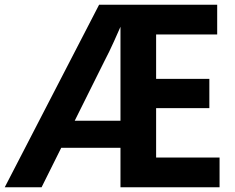

<svg xmlns="http://www.w3.org/2000/svg" viewBox="-23 -788 989 808"><path d="M-3 0 394 -768H574L485 -700H495Q476 -657 457 -614.5Q438 -572 415 -528L152 0ZM204 -166V-280H530V-166ZM612 -125H901V0H484V-768H891V-643H612L634 -671V-434L612 -456H858V-333H612L634 -362V-97Z"/></svg>

Font: Yaldevi ExtraLight
Style: Regular
Weight: 200
Designer: Sol Matas, Rajitha Manaperi, Kosala Senevirathne
Foundry: Mooniak
Version: Version 1.100